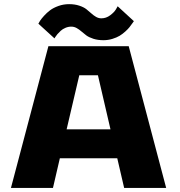

<svg xmlns="http://www.w3.org/2000/svg" viewBox="-20 -928 890 948"><path d="M491 -729.5Q463 -729.5 441.2 -736.5Q419.5 -743.5 406.2 -753.2Q393 -763 382 -772.8Q371 -782.5 358.5 -789.5Q346 -796.5 332 -796.5Q317 -796.5 303 -790.5Q289 -784.5 279.8 -776Q270.5 -767.5 263.2 -759Q256 -750.5 252.5 -744.5L249 -738.5L169.5 -811Q172 -816.5 178 -825.8Q184 -835 197.5 -850Q211 -865 227.2 -877.2Q243.5 -889.5 268.5 -898.5Q293.5 -907.5 321 -907.5Q349 -907.5 371 -900.2Q393 -893 406.2 -882.8Q419.5 -872.5 430.5 -862.2Q441.5 -852 454 -844.8Q466.5 -837.5 480.5 -837.5Q504 -837.5 524 -852.5Q544 -867.5 552.5 -882L561 -897L641 -823.5Q640.5 -823 633.5 -813Q626.5 -803 619.5 -794Q612.5 -785 598.8 -772.5Q585 -760 570.5 -751.2Q556 -742.5 534.8 -736Q513.5 -729.5 491 -729.5ZM593 0 559 -146.5H275.5L241.5 0H34L219 -700H615.5L800.5 0ZM371.5 -556.5 309 -289.5H525.5L463.5 -556.5Z"/></svg>

Font: League Mono Wide ExtraBold
Style: Regular
Weight: 800
Width: 8
Designer: Tyler Finck
Foundry: The League of Moveable Type / Tyler Finck
Version: Version 2.210